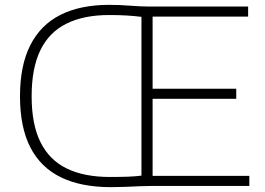

<svg xmlns="http://www.w3.org/2000/svg" viewBox="-20 -767 1092 792"><path d="M437.5 5Q315 5 231.5 -35.5Q148 -76 105.2 -159Q62.5 -242 62.5 -370Q62.5 -496.5 104.8 -580.2Q147 -664 229 -705.5Q311 -747 431 -747Q473.5 -747 517.5 -743.5Q561.5 -740 599 -740H1003.5V-698.5H609.5V-41.5H1008.5V0H606.5Q584 0 555.2 1.2Q526.5 2.5 496 3.8Q465.5 5 437.5 5ZM433.5 -37Q477 -37 508.8 -38.2Q540.5 -39.5 563.5 -42.5V-697.5Q531 -701.5 500 -703.2Q469 -705 430.5 -705Q325 -705 253.5 -669.2Q182 -633.5 146.2 -559.2Q110.5 -485 110.5 -370Q110.5 -254 147 -180.5Q183.5 -107 255.2 -72Q327 -37 433.5 -37ZM599 -359.5V-401H954.5V-359.5Z"/></svg>

Font: Encode Sans SC SemiExpanded ExtraLight
Style: Regular
Weight: 250
Width: 6
Designer: Multiple Designers
Foundry: Impallari Type
Version: Version 3.002